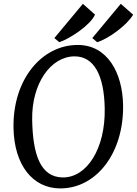

<svg xmlns="http://www.w3.org/2000/svg" viewBox="-20 -997 731 1026"><path d="M302.2 9.8C496.6 9.8 642.1 -181.2 637.7 -435.5C634.8 -607.9 554.2 -756.8 395.5 -756.8C204.1 -756.8 47.4 -573.7 52.2 -313C55.7 -117.2 153.3 9.8 302.2 9.8ZM315.9 -48.8C195.3 -49.8 155.3 -172.4 151.9 -356.4C148.4 -550.8 251.5 -695.8 378.9 -695.8C481.9 -695.8 536.6 -595.7 539.6 -417C543.5 -202.1 443.8 -47.9 315.9 -48.8ZM499.5 -771.5C559.6 -790 658.2 -861.8 691.4 -918.5L625.5 -976.6L473.1 -793.5ZM296.9 -771.5C352.5 -789.6 462.9 -862.3 487.8 -918.9L422.9 -976.6L270.5 -793.5Z"/></svg>

Font: Merriweather
Style: Italic
Weight: 400
Italic angle: -7.5°
Designer: Eben Sorkin
Foundry: Eben Sorkin
Version: Version 1.001